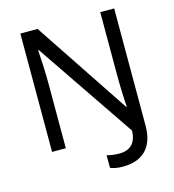

<svg xmlns="http://www.w3.org/2000/svg" viewBox="-129 -887 1017 1119"><g transform="rotate(-15 380.0 -328.0)"><path d="M475 124C590 124 663 62 663 -72V-780H579V-408C579 -334 582 -251 586 -208H582L201 -780H97V-66H180V-453C180 -526 175 -620 172 -659H176L579 -66C578 21 526 45 475 45C446 45 420 41 399 35V111C417 119 442 124 475 124Z"/></g></svg>

Font: Noto Sans Malayalam UI
Style: Regular
Weight: 400
Designer: Jelle Bosma - Monotype Design Team
Foundry: Monotype Imaging Inc.
Version: Version 2.104